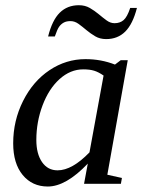

<svg xmlns="http://www.w3.org/2000/svg" viewBox="-20 -694 540 725"><path d="M385.3 -34.2 440.4 -22 436.5 0H297.4L311.5 -76.2Q229 10.3 160.6 10.3Q101.6 10.3 65.7 -33.2Q29.8 -76.7 29.8 -152.8Q29.8 -238.3 67.1 -312.7Q104.5 -387.2 167 -429Q229.5 -470.7 302.7 -470.7Q361.8 -470.7 414.1 -450.2L436 -466.8H462.4ZM371.1 -408.7Q352.1 -421.9 335.4 -427Q318.8 -432.1 294.4 -432.1Q245.6 -432.1 204.8 -395.3Q164.1 -358.4 140.6 -295.9Q117.2 -233.4 117.2 -165.5Q117.2 -113.3 138.7 -82Q160.2 -50.8 197.3 -50.8Q252.4 -50.8 317.9 -118.7ZM380.9 -546.4Q357.4 -546.4 339.6 -556.9Q321.8 -567.4 306.4 -580.3Q291 -593.3 276.6 -603.8Q262.2 -614.3 246.1 -614.3Q230.5 -614.3 220.5 -608.6Q210.4 -603 203.4 -593.3Q196.3 -583.5 187 -556.2H161.6Q177.2 -618.2 205.8 -646.2Q234.4 -674.3 277.8 -674.3Q301.3 -674.3 319.3 -663.8Q337.4 -653.3 352.8 -640.4Q368.2 -627.4 382.6 -616.9Q397 -606.4 412.6 -606.4Q433.1 -606.4 446.8 -618.2Q460.4 -629.9 471.7 -664.1H497.1Q481.4 -603 452.9 -574.7Q424.3 -546.4 380.9 -546.4Z"/></svg>

Font: Tinos
Style: Italic
Weight: 400
Italic angle: -16.333°
Designer: Steve Matteson
Foundry: Monotype Imaging Inc.
Version: Version 1.32